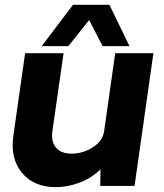

<svg xmlns="http://www.w3.org/2000/svg" viewBox="-20 -770 678 795"><path d="M263.2 -579.1H152.8L282.2 -750H433.1L516.1 -579.1H404.8L349.1 -687ZM615.2 -549.8 537.1 0H395L396 -68.8Q360.8 -33.7 311 -14.4Q261.2 4.9 210.9 4.9Q120.1 4.9 71 -54.4Q22 -113.8 35.2 -207L84 -549.8H243.2L196.8 -226.1Q190.9 -184.1 211.9 -158.9Q232.9 -133.8 275.9 -133.8Q323.7 -133.8 364.3 -159.9Q404.8 -186 411.1 -226.1L457 -549.8Z"/></svg>

Font: Oakes Grotesk
Style: Bold Italic
Weight: 700
Designer: Samuel Oakes
Foundry: Samuel Oakes
Version: Version 1.0 | wf-rip DC20170320